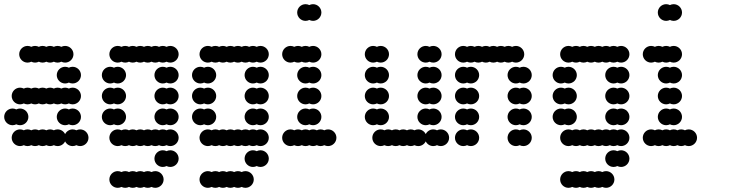

<svg xmlns="http://www.w3.org/2000/svg" viewBox="-20 -700 3496 920"><path d="M36 -40C36 -18 54 0 76 0C82.5 0 88.6 -1.6 94 -4.3C99.4 -1.6 105.5 0 112 0C118.5 0 124.6 -1.6 130 -4.3C135.4 -1.6 141.5 0 148 0C154.5 0 160.6 -1.6 166 -4.3C171.4 -1.6 177.5 0 184 0C190.5 0 196.6 -1.6 202 -4.3C207.4 -1.6 213.5 0 220 0C226.5 0 232.6 -1.6 238 -4.3C243.4 -1.6 249.5 0 256 0C271.8 0 285.5 -9.3 292 -22.6C298.5 -9.3 312.2 0 328 0C334.5 0 340.6 -1.6 346 -4.3C351.4 -1.6 357.5 0 364 0C386 0 404 -18 404 -40C404 -62 386 -80 364 -80C357.5 -80 351.4 -78.4 346 -75.7C340.6 -78.4 334.5 -80 328 -80C312.2 -80 298.5 -70.7 292 -57.4C285.5 -70.7 271.8 -80 256 -80C249.5 -80 243.4 -78.4 238 -75.7C232.6 -78.4 226.5 -80 220 -80C213.5 -80 207.4 -78.4 202 -75.7C196.6 -78.4 190.5 -80 184 -80C177.5 -80 171.4 -78.4 166 -75.7C160.6 -78.4 154.5 -80 148 -80C141.5 -80 135.4 -78.4 130 -75.7C124.6 -78.4 118.5 -80 112 -80C105.5 -80 99.4 -78.4 94 -75.7C88.6 -78.4 82.5 -80 76 -80C54 -80 36 -62 36 -40ZM252 -140C252 -118 270 -100 292 -100C298.5 -100 304.6 -101.6 310 -104.3C315.4 -101.6 321.5 -100 328 -100C350 -100 368 -118 368 -140C368 -162 350 -180 328 -180C321.5 -180 315.4 -178.4 310 -175.7C304.6 -178.4 298.5 -180 292 -180C270 -180 252 -162 252 -140ZM0 -140C0 -118 18 -100 40 -100C46.5 -100 52.6 -101.6 58 -104.3C63.4 -101.6 69.5 -100 76 -100C98 -100 116 -118 116 -140C116 -162 98 -180 76 -180C69.5 -180 63.4 -178.4 58 -175.7C52.6 -178.4 46.5 -180 40 -180C18 -180 0 -162 0 -140ZM36 -240C36 -218 54 -200 76 -200C82.5 -200 88.6 -201.6 94 -204.3C99.4 -201.6 105.5 -200 112 -200C118.5 -200 124.6 -201.6 130 -204.3C135.4 -201.6 141.5 -200 148 -200C154.5 -200 160.6 -201.6 166 -204.3C171.4 -201.6 177.5 -200 184 -200C190.5 -200 196.6 -201.6 202 -204.3C207.4 -201.6 213.5 -200 220 -200C226.5 -200 232.6 -201.6 238 -204.3C243.4 -201.6 249.5 -200 256 -200C262.5 -200 268.6 -201.6 274 -204.3C279.4 -201.6 285.5 -200 292 -200C298.5 -200 304.6 -201.6 310 -204.3C315.4 -201.6 321.5 -200 328 -200C350 -200 368 -218 368 -240C368 -262 350 -280 328 -280C321.5 -280 315.4 -278.4 310 -275.7C304.6 -278.4 298.5 -280 292 -280C285.5 -280 279.4 -278.4 274 -275.7C268.6 -278.4 262.5 -280 256 -280C249.5 -280 243.4 -278.4 238 -275.7C232.6 -278.4 226.5 -280 220 -280C213.5 -280 207.4 -278.4 202 -275.7C196.6 -278.4 190.5 -280 184 -280C177.5 -280 171.4 -278.4 166 -275.7C160.6 -278.4 154.5 -280 148 -280C141.5 -280 135.4 -278.4 130 -275.7C124.6 -278.4 118.5 -280 112 -280C105.5 -280 99.4 -278.4 94 -275.7C88.6 -278.4 82.5 -280 76 -280C54 -280 36 -262 36 -240ZM252 -340C252 -318 270 -300 292 -300C298.5 -300 304.6 -301.6 310 -304.3C315.4 -301.6 321.5 -300 328 -300C350 -300 368 -318 368 -340C368 -362 350 -380 328 -380C321.5 -380 315.4 -378.4 310 -375.7C304.6 -378.4 298.5 -380 292 -380C270 -380 252 -362 252 -340ZM72 -440C72 -418 90 -400 112 -400C118.5 -400 124.6 -401.6 130 -404.3C135.4 -401.6 141.5 -400 148 -400C154.5 -400 160.6 -401.6 166 -404.3C171.4 -401.6 177.5 -400 184 -400C190.5 -400 196.6 -401.6 202 -404.3C207.4 -401.6 213.5 -400 220 -400C226.5 -400 232.6 -401.6 238 -404.3C243.4 -401.6 249.5 -400 256 -400C262.5 -400 268.6 -401.6 274 -404.3C279.4 -401.6 285.5 -400 292 -400C314 -400 332 -418 332 -440C332 -462 314 -480 292 -480C285.5 -480 279.4 -478.4 274 -475.7C268.6 -478.4 262.5 -480 256 -480C249.5 -480 243.4 -478.4 238 -475.7C232.6 -478.4 226.5 -480 220 -480C213.5 -480 207.4 -478.4 202 -475.7C196.6 -478.4 190.5 -480 184 -480C177.5 -480 171.4 -478.4 166 -475.7C160.6 -478.4 154.5 -480 148 -480C141.5 -480 135.4 -478.4 130 -475.7C124.6 -478.4 118.5 -480 112 -480C90 -480 72 -462 72 -440Z M504 160C504 182 522 200 544 200C550.5 200 556.6 198.4 562 195.7C567.4 198.4 573.5 200 580 200C586.5 200 592.6 198.4 598 195.7C603.4 198.4 609.5 200 616 200C622.5 200 628.6 198.4 634 195.7C639.4 198.4 645.5 200 652 200C658.5 200 664.6 198.4 670 195.7C675.4 198.4 681.5 200 688 200C694.5 200 700.6 198.4 706 195.7C711.4 198.4 717.5 200 724 200C746 200 764 182 764 160C764 138 746 120 724 120C717.5 120 711.4 121.6 706 124.3C700.6 121.6 694.5 120 688 120C681.5 120 675.4 121.6 670 124.3C664.6 121.6 658.5 120 652 120C645.5 120 639.4 121.6 634 124.3C628.6 121.6 622.5 120 616 120C609.5 120 603.4 121.6 598 124.3C592.6 121.6 586.5 120 580 120C573.5 120 567.4 121.6 562 124.3C556.6 121.6 550.5 120 544 120C522 120 504 138 504 160ZM720 60C720 82 738 100 760 100C766.5 100 772.6 98.4 778 95.7C783.4 98.4 789.5 100 796 100C818 100 836 82 836 60C836 38 818 20 796 20C789.5 20 783.4 21.6 778 24.3C772.6 21.6 766.5 20 760 20C738 20 720 38 720 60ZM504 -40C504 -18 522 0 544 0C550.5 0 556.6 -1.6 562 -4.3C567.4 -1.6 573.5 0 580 0C586.5 0 592.6 -1.6 598 -4.3C603.4 -1.6 609.5 0 616 0C622.5 0 628.6 -1.6 634 -4.3C639.4 -1.6 645.5 0 652 0C658.5 0 664.6 -1.6 670 -4.3C675.4 -1.6 681.5 0 688 0C694.5 0 700.6 -1.6 706 -4.3C711.4 -1.6 717.5 0 724 0C730.5 0 736.6 -1.6 742 -4.3C747.4 -1.6 753.5 0 760 0C766.5 0 772.6 -1.6 778 -4.3C783.4 -1.6 789.5 0 796 0C818 0 836 -18 836 -40C836 -62 818 -80 796 -80C789.5 -80 783.4 -78.4 778 -75.7C772.6 -78.4 766.5 -80 760 -80C753.5 -80 747.4 -78.4 742 -75.7C736.6 -78.4 730.5 -80 724 -80C717.5 -80 711.4 -78.4 706 -75.7C700.6 -78.4 694.5 -80 688 -80C681.5 -80 675.4 -78.4 670 -75.7C664.6 -78.4 658.5 -80 652 -80C645.5 -80 639.4 -78.4 634 -75.7C628.6 -78.4 622.5 -80 616 -80C609.5 -80 603.4 -78.4 598 -75.7C592.6 -78.4 586.5 -80 580 -80C573.5 -80 567.4 -78.4 562 -75.7C556.6 -78.4 550.5 -80 544 -80C522 -80 504 -62 504 -40ZM720 -140C720 -118 738 -100 760 -100C766.5 -100 772.6 -101.6 778 -104.3C783.4 -101.6 789.5 -100 796 -100C818 -100 836 -118 836 -140C836 -162 818 -180 796 -180C789.5 -180 783.4 -178.4 778 -175.7C772.6 -178.4 766.5 -180 760 -180C738 -180 720 -162 720 -140ZM468 -140C468 -118 486 -100 508 -100C514.5 -100 520.6 -101.6 526 -104.3C531.4 -101.6 537.5 -100 544 -100C566 -100 584 -118 584 -140C584 -162 566 -180 544 -180C537.5 -180 531.4 -178.4 526 -175.7C520.6 -178.4 514.5 -180 508 -180C486 -180 468 -162 468 -140ZM720 -240C720 -218 738 -200 760 -200C766.5 -200 772.6 -201.6 778 -204.3C783.4 -201.6 789.5 -200 796 -200C818 -200 836 -218 836 -240C836 -262 818 -280 796 -280C789.5 -280 783.4 -278.4 778 -275.7C772.6 -278.4 766.5 -280 760 -280C738 -280 720 -262 720 -240ZM468 -240C468 -218 486 -200 508 -200C514.5 -200 520.6 -201.6 526 -204.3C531.4 -201.6 537.5 -200 544 -200C566 -200 584 -218 584 -240C584 -262 566 -280 544 -280C537.5 -280 531.4 -278.4 526 -275.7C520.6 -278.4 514.5 -280 508 -280C486 -280 468 -262 468 -240ZM720 -340C720 -318 738 -300 760 -300C766.5 -300 772.6 -301.6 778 -304.3C783.4 -301.6 789.5 -300 796 -300C818 -300 836 -318 836 -340C836 -362 818 -380 796 -380C789.5 -380 783.4 -378.4 778 -375.7C772.6 -378.4 766.5 -380 760 -380C738 -380 720 -362 720 -340ZM468 -340C468 -318 486 -300 508 -300C514.5 -300 520.6 -301.6 526 -304.3C531.4 -301.6 537.5 -300 544 -300C566 -300 584 -318 584 -340C584 -362 566 -380 544 -380C537.5 -380 531.4 -378.4 526 -375.7C520.6 -378.4 514.5 -380 508 -380C486 -380 468 -362 468 -340ZM504 -440C504 -418 522 -400 544 -400C550.5 -400 556.6 -401.6 562 -404.3C567.4 -401.6 573.5 -400 580 -400C586.5 -400 592.6 -401.6 598 -404.3C603.4 -401.6 609.5 -400 616 -400C622.5 -400 628.6 -401.6 634 -404.3C639.4 -401.6 645.5 -400 652 -400C658.5 -400 664.6 -401.6 670 -404.3C675.4 -401.6 681.5 -400 688 -400C694.5 -400 700.6 -401.6 706 -404.3C711.4 -401.6 717.5 -400 724 -400C730.5 -400 736.6 -401.6 742 -404.3C747.4 -401.6 753.5 -400 760 -400C766.5 -400 772.6 -401.6 778 -404.3C783.4 -401.6 789.5 -400 796 -400C818 -400 836 -418 836 -440C836 -462 818 -480 796 -480C789.5 -480 783.4 -478.4 778 -475.7C772.6 -478.4 766.5 -480 760 -480C753.5 -480 747.4 -478.4 742 -475.7C736.6 -478.4 730.5 -480 724 -480C717.5 -480 711.4 -478.4 706 -475.7C700.6 -478.4 694.5 -480 688 -480C681.5 -480 675.4 -478.4 670 -475.7C664.6 -478.4 658.5 -480 652 -480C645.5 -480 639.4 -478.4 634 -475.7C628.6 -478.4 622.5 -480 616 -480C609.5 -480 603.4 -478.4 598 -475.7C592.6 -478.4 586.5 -480 580 -480C573.5 -480 567.4 -478.4 562 -475.7C556.6 -478.4 550.5 -480 544 -480C522 -480 504 -462 504 -440Z M936 160C936 182 954 200 976 200C982.5 200 988.6 198.4 994 195.7C999.4 198.4 1005.5 200 1012 200C1018.5 200 1024.6 198.4 1030 195.7C1035.4 198.4 1041.5 200 1048 200C1054.5 200 1060.6 198.4 1066 195.7C1071.4 198.4 1077.5 200 1084 200C1090.5 200 1096.6 198.4 1102 195.7C1107.4 198.4 1113.5 200 1120 200C1126.5 200 1132.6 198.4 1138 195.7C1143.4 198.4 1149.5 200 1156 200C1178 200 1196 182 1196 160C1196 138 1178 120 1156 120C1149.5 120 1143.4 121.6 1138 124.3C1132.6 121.6 1126.5 120 1120 120C1113.5 120 1107.4 121.6 1102 124.3C1096.6 121.6 1090.5 120 1084 120C1077.5 120 1071.4 121.6 1066 124.3C1060.6 121.6 1054.5 120 1048 120C1041.5 120 1035.4 121.6 1030 124.3C1024.6 121.6 1018.5 120 1012 120C1005.5 120 999.4 121.6 994 124.3C988.6 121.6 982.5 120 976 120C954 120 936 138 936 160ZM1152 60C1152 82 1170 100 1192 100C1198.5 100 1204.6 98.4 1210 95.7C1215.4 98.4 1221.5 100 1228 100C1250 100 1268 82 1268 60C1268 38 1250 20 1228 20C1221.5 20 1215.4 21.6 1210 24.3C1204.6 21.6 1198.5 20 1192 20C1170 20 1152 38 1152 60ZM936 -40C936 -18 954 0 976 0C982.5 0 988.6 -1.6 994 -4.3C999.4 -1.6 1005.5 0 1012 0C1018.5 0 1024.6 -1.6 1030 -4.3C1035.4 -1.6 1041.5 0 1048 0C1054.5 0 1060.6 -1.6 1066 -4.3C1071.4 -1.6 1077.5 0 1084 0C1090.5 0 1096.6 -1.6 1102 -4.3C1107.4 -1.6 1113.5 0 1120 0C1126.5 0 1132.6 -1.6 1138 -4.3C1143.4 -1.6 1149.5 0 1156 0C1162.5 0 1168.6 -1.6 1174 -4.3C1179.4 -1.6 1185.5 0 1192 0C1198.5 0 1204.6 -1.6 1210 -4.3C1215.4 -1.6 1221.5 0 1228 0C1250 0 1268 -18 1268 -40C1268 -62 1250 -80 1228 -80C1221.5 -80 1215.4 -78.4 1210 -75.7C1204.6 -78.4 1198.5 -80 1192 -80C1185.5 -80 1179.4 -78.4 1174 -75.7C1168.6 -78.4 1162.5 -80 1156 -80C1149.5 -80 1143.4 -78.4 1138 -75.7C1132.6 -78.4 1126.5 -80 1120 -80C1113.5 -80 1107.4 -78.4 1102 -75.7C1096.6 -78.4 1090.5 -80 1084 -80C1077.5 -80 1071.4 -78.4 1066 -75.7C1060.6 -78.4 1054.5 -80 1048 -80C1041.5 -80 1035.4 -78.4 1030 -75.7C1024.6 -78.4 1018.5 -80 1012 -80C1005.5 -80 999.4 -78.4 994 -75.7C988.6 -78.4 982.5 -80 976 -80C954 -80 936 -62 936 -40ZM1152 -140C1152 -118 1170 -100 1192 -100C1198.5 -100 1204.6 -101.6 1210 -104.3C1215.4 -101.6 1221.5 -100 1228 -100C1250 -100 1268 -118 1268 -140C1268 -162 1250 -180 1228 -180C1221.5 -180 1215.4 -178.4 1210 -175.7C1204.6 -178.4 1198.5 -180 1192 -180C1170 -180 1152 -162 1152 -140ZM900 -140C900 -118 918 -100 940 -100C946.5 -100 952.6 -101.6 958 -104.3C963.4 -101.6 969.5 -100 976 -100C998 -100 1016 -118 1016 -140C1016 -162 998 -180 976 -180C969.5 -180 963.4 -178.4 958 -175.7C952.6 -178.4 946.5 -180 940 -180C918 -180 900 -162 900 -140ZM1152 -240C1152 -218 1170 -200 1192 -200C1198.5 -200 1204.6 -201.6 1210 -204.3C1215.4 -201.6 1221.5 -200 1228 -200C1250 -200 1268 -218 1268 -240C1268 -262 1250 -280 1228 -280C1221.5 -280 1215.4 -278.4 1210 -275.7C1204.6 -278.4 1198.5 -280 1192 -280C1170 -280 1152 -262 1152 -240ZM900 -240C900 -218 918 -200 940 -200C946.5 -200 952.6 -201.6 958 -204.3C963.4 -201.6 969.5 -200 976 -200C998 -200 1016 -218 1016 -240C1016 -262 998 -280 976 -280C969.5 -280 963.4 -278.4 958 -275.7C952.6 -278.4 946.5 -280 940 -280C918 -280 900 -262 900 -240ZM1152 -340C1152 -318 1170 -300 1192 -300C1198.5 -300 1204.6 -301.6 1210 -304.3C1215.4 -301.6 1221.5 -300 1228 -300C1250 -300 1268 -318 1268 -340C1268 -362 1250 -380 1228 -380C1221.5 -380 1215.4 -378.4 1210 -375.7C1204.6 -378.4 1198.5 -380 1192 -380C1170 -380 1152 -362 1152 -340ZM900 -340C900 -318 918 -300 940 -300C946.5 -300 952.6 -301.6 958 -304.3C963.4 -301.6 969.5 -300 976 -300C998 -300 1016 -318 1016 -340C1016 -362 998 -380 976 -380C969.5 -380 963.4 -378.4 958 -375.7C952.6 -378.4 946.5 -380 940 -380C918 -380 900 -362 900 -340ZM936 -440C936 -418 954 -400 976 -400C982.5 -400 988.6 -401.6 994 -404.3C999.4 -401.6 1005.5 -400 1012 -400C1018.5 -400 1024.6 -401.6 1030 -404.3C1035.4 -401.6 1041.5 -400 1048 -400C1054.5 -400 1060.6 -401.6 1066 -404.3C1071.4 -401.6 1077.5 -400 1084 -400C1090.5 -400 1096.6 -401.6 1102 -404.3C1107.4 -401.6 1113.5 -400 1120 -400C1126.5 -400 1132.6 -401.6 1138 -404.3C1143.4 -401.6 1149.5 -400 1156 -400C1162.5 -400 1168.6 -401.6 1174 -404.3C1179.4 -401.6 1185.5 -400 1192 -400C1198.5 -400 1204.6 -401.6 1210 -404.3C1215.4 -401.6 1221.5 -400 1228 -400C1250 -400 1268 -418 1268 -440C1268 -462 1250 -480 1228 -480C1221.5 -480 1215.4 -478.4 1210 -475.7C1204.6 -478.4 1198.5 -480 1192 -480C1185.5 -480 1179.4 -478.4 1174 -475.7C1168.6 -478.4 1162.5 -480 1156 -480C1149.5 -480 1143.4 -478.4 1138 -475.7C1132.6 -478.4 1126.5 -480 1120 -480C1113.5 -480 1107.4 -478.4 1102 -475.7C1096.6 -478.4 1090.5 -480 1084 -480C1077.5 -480 1071.4 -478.4 1066 -475.7C1060.6 -478.4 1054.5 -480 1048 -480C1041.5 -480 1035.4 -478.4 1030 -475.7C1024.6 -478.4 1018.5 -480 1012 -480C1005.5 -480 999.4 -478.4 994 -475.7C988.6 -478.4 982.5 -480 976 -480C954 -480 936 -462 936 -440Z M1332 -40C1332 -18 1350 0 1372 0C1378.5 0 1384.6 -1.6 1390 -4.3C1395.4 -1.6 1401.5 0 1408 0C1414.5 0 1420.6 -1.6 1426 -4.3C1431.4 -1.6 1437.5 0 1444 0C1450.5 0 1456.6 -1.6 1462 -4.3C1467.4 -1.6 1473.5 0 1480 0C1486.5 0 1492.6 -1.6 1498 -4.3C1503.4 -1.6 1509.5 0 1516 0C1522.5 0 1528.6 -1.6 1534 -4.3C1539.4 -1.6 1545.5 0 1552 0C1574 0 1592 -18 1592 -40C1592 -62 1574 -80 1552 -80C1545.5 -80 1539.4 -78.4 1534 -75.7C1528.6 -78.4 1522.5 -80 1516 -80C1509.5 -80 1503.4 -78.4 1498 -75.7C1492.6 -78.4 1486.5 -80 1480 -80C1473.5 -80 1467.4 -78.4 1462 -75.7C1456.6 -78.4 1450.5 -80 1444 -80C1437.5 -80 1431.4 -78.4 1426 -75.7C1420.6 -78.4 1414.5 -80 1408 -80C1401.5 -80 1395.4 -78.4 1390 -75.7C1384.6 -78.4 1378.5 -80 1372 -80C1350 -80 1332 -62 1332 -40ZM1404 -140C1404 -118 1422 -100 1444 -100C1450.5 -100 1456.6 -101.6 1462 -104.3C1467.4 -101.6 1473.5 -100 1480 -100C1502 -100 1520 -118 1520 -140C1520 -162 1502 -180 1480 -180C1473.5 -180 1467.4 -178.4 1462 -175.7C1456.6 -178.4 1450.5 -180 1444 -180C1422 -180 1404 -162 1404 -140ZM1404 -240C1404 -218 1422 -200 1444 -200C1450.5 -200 1456.6 -201.6 1462 -204.3C1467.4 -201.6 1473.5 -200 1480 -200C1502 -200 1520 -218 1520 -240C1520 -262 1502 -280 1480 -280C1473.5 -280 1467.4 -278.4 1462 -275.7C1456.6 -278.4 1450.5 -280 1444 -280C1422 -280 1404 -262 1404 -240ZM1404 -340C1404 -318 1422 -300 1444 -300C1450.5 -300 1456.6 -301.6 1462 -304.3C1467.4 -301.6 1473.5 -300 1480 -300C1502 -300 1520 -318 1520 -340C1520 -362 1502 -380 1480 -380C1473.5 -380 1467.4 -378.4 1462 -375.7C1456.6 -378.4 1450.5 -380 1444 -380C1422 -380 1404 -362 1404 -340ZM1332 -440C1332 -418 1350 -400 1372 -400C1378.5 -400 1384.6 -401.6 1390 -404.3C1395.4 -401.6 1401.5 -400 1408 -400C1414.5 -400 1420.6 -401.6 1426 -404.3C1431.4 -401.6 1437.5 -400 1444 -400C1450.5 -400 1456.6 -401.6 1462 -404.3C1467.4 -401.6 1473.5 -400 1480 -400C1502 -400 1520 -418 1520 -440C1520 -462 1502 -480 1480 -480C1473.5 -480 1467.4 -478.4 1462 -475.7C1456.6 -478.4 1450.5 -480 1444 -480C1437.5 -480 1431.4 -478.4 1426 -475.7C1420.6 -478.4 1414.5 -480 1408 -480C1401.5 -480 1395.4 -478.4 1390 -475.7C1384.6 -478.4 1378.5 -480 1372 -480C1350 -480 1332 -462 1332 -440ZM1404 -640C1404 -618 1422 -600 1444 -600C1450.5 -600 1456.6 -601.6 1462 -604.3C1467.4 -601.6 1473.5 -600 1480 -600C1502 -600 1520 -618 1520 -640C1520 -662 1502 -680 1480 -680C1473.5 -680 1467.4 -678.4 1462 -675.7C1456.6 -678.4 1450.5 -680 1444 -680C1422 -680 1404 -662 1404 -640Z M1764 -40C1764 -18 1782 0 1804 0C1810.5 0 1816.6 -1.6 1822 -4.3C1827.4 -1.6 1833.5 0 1840 0C1846.5 0 1852.6 -1.6 1858 -4.3C1863.4 -1.6 1869.5 0 1876 0C1882.5 0 1888.6 -1.6 1894 -4.3C1899.4 -1.6 1905.5 0 1912 0C1918.5 0 1924.6 -1.6 1930 -4.3C1935.4 -1.6 1941.5 0 1948 0C1954.5 0 1960.6 -1.6 1966 -4.3C1971.4 -1.6 1977.5 0 1984 0C1999.8 0 2013.5 -9.3 2020 -22.6C2026.5 -9.3 2040.2 0 2056 0C2062.5 0 2068.6 -1.6 2074 -4.3C2079.4 -1.6 2085.5 0 2092 0C2114 0 2132 -18 2132 -40C2132 -62 2114 -80 2092 -80C2085.5 -80 2079.4 -78.4 2074 -75.7C2068.6 -78.4 2062.5 -80 2056 -80C2040.2 -80 2026.5 -70.7 2020 -57.4C2013.5 -70.7 1999.8 -80 1984 -80C1977.5 -80 1971.4 -78.4 1966 -75.7C1960.6 -78.4 1954.5 -80 1948 -80C1941.5 -80 1935.4 -78.4 1930 -75.7C1924.6 -78.4 1918.5 -80 1912 -80C1905.5 -80 1899.4 -78.4 1894 -75.7C1888.6 -78.4 1882.5 -80 1876 -80C1869.5 -80 1863.4 -78.4 1858 -75.7C1852.6 -78.4 1846.5 -80 1840 -80C1833.5 -80 1827.4 -78.4 1822 -75.7C1816.6 -78.4 1810.5 -80 1804 -80C1782 -80 1764 -62 1764 -40ZM1980 -140C1980 -118 1998 -100 2020 -100C2026.5 -100 2032.6 -101.6 2038 -104.3C2043.4 -101.6 2049.5 -100 2056 -100C2078 -100 2096 -118 2096 -140C2096 -162 2078 -180 2056 -180C2049.5 -180 2043.4 -178.4 2038 -175.7C2032.6 -178.4 2026.5 -180 2020 -180C1998 -180 1980 -162 1980 -140ZM1728 -140C1728 -118 1746 -100 1768 -100C1774.5 -100 1780.6 -101.6 1786 -104.3C1791.4 -101.6 1797.5 -100 1804 -100C1826 -100 1844 -118 1844 -140C1844 -162 1826 -180 1804 -180C1797.5 -180 1791.4 -178.4 1786 -175.7C1780.6 -178.4 1774.5 -180 1768 -180C1746 -180 1728 -162 1728 -140ZM1980 -240C1980 -218 1998 -200 2020 -200C2026.5 -200 2032.6 -201.6 2038 -204.3C2043.4 -201.6 2049.5 -200 2056 -200C2078 -200 2096 -218 2096 -240C2096 -262 2078 -280 2056 -280C2049.5 -280 2043.4 -278.4 2038 -275.7C2032.6 -278.4 2026.5 -280 2020 -280C1998 -280 1980 -262 1980 -240ZM1728 -240C1728 -218 1746 -200 1768 -200C1774.5 -200 1780.6 -201.6 1786 -204.3C1791.4 -201.6 1797.5 -200 1804 -200C1826 -200 1844 -218 1844 -240C1844 -262 1826 -280 1804 -280C1797.5 -280 1791.4 -278.4 1786 -275.7C1780.6 -278.4 1774.5 -280 1768 -280C1746 -280 1728 -262 1728 -240ZM1980 -340C1980 -318 1998 -300 2020 -300C2026.5 -300 2032.6 -301.6 2038 -304.3C2043.4 -301.6 2049.5 -300 2056 -300C2078 -300 2096 -318 2096 -340C2096 -362 2078 -380 2056 -380C2049.5 -380 2043.4 -378.4 2038 -375.7C2032.6 -378.4 2026.5 -380 2020 -380C1998 -380 1980 -362 1980 -340ZM1728 -340C1728 -318 1746 -300 1768 -300C1774.5 -300 1780.6 -301.6 1786 -304.3C1791.4 -301.6 1797.5 -300 1804 -300C1826 -300 1844 -318 1844 -340C1844 -362 1826 -380 1804 -380C1797.5 -380 1791.4 -378.4 1786 -375.7C1780.6 -378.4 1774.5 -380 1768 -380C1746 -380 1728 -362 1728 -340ZM1980 -440C1980 -418 1998 -400 2020 -400C2026.5 -400 2032.6 -401.6 2038 -404.3C2043.4 -401.6 2049.5 -400 2056 -400C2078 -400 2096 -418 2096 -440C2096 -462 2078 -480 2056 -480C2049.5 -480 2043.4 -478.4 2038 -475.7C2032.6 -478.4 2026.5 -480 2020 -480C1998 -480 1980 -462 1980 -440ZM1728 -440C1728 -418 1746 -400 1768 -400C1774.5 -400 1780.6 -401.6 1786 -404.3C1791.4 -401.6 1797.5 -400 1804 -400C1826 -400 1844 -418 1844 -440C1844 -462 1826 -480 1804 -480C1797.5 -480 1791.4 -478.4 1786 -475.7C1780.6 -478.4 1774.5 -480 1768 -480C1746 -480 1728 -462 1728 -440Z M2412 -40C2412 -18 2430 0 2452 0C2458.5 0 2464.6 -1.6 2470 -4.3C2475.4 -1.6 2481.5 0 2488 0C2510 0 2528 -18 2528 -40C2528 -62 2510 -80 2488 -80C2481.5 -80 2475.4 -78.4 2470 -75.7C2464.6 -78.4 2458.5 -80 2452 -80C2430 -80 2412 -62 2412 -40ZM2160 -40C2160 -18 2178 0 2200 0C2206.5 0 2212.6 -1.6 2218 -4.3C2223.4 -1.6 2229.5 0 2236 0C2258 0 2276 -18 2276 -40C2276 -62 2258 -80 2236 -80C2229.5 -80 2223.4 -78.4 2218 -75.7C2212.6 -78.4 2206.5 -80 2200 -80C2178 -80 2160 -62 2160 -40ZM2412 -140C2412 -118 2430 -100 2452 -100C2458.5 -100 2464.6 -101.6 2470 -104.3C2475.4 -101.6 2481.5 -100 2488 -100C2510 -100 2528 -118 2528 -140C2528 -162 2510 -180 2488 -180C2481.5 -180 2475.4 -178.4 2470 -175.7C2464.6 -178.4 2458.5 -180 2452 -180C2430 -180 2412 -162 2412 -140ZM2160 -140C2160 -118 2178 -100 2200 -100C2206.5 -100 2212.6 -101.6 2218 -104.3C2223.4 -101.6 2229.5 -100 2236 -100C2258 -100 2276 -118 2276 -140C2276 -162 2258 -180 2236 -180C2229.5 -180 2223.4 -178.4 2218 -175.7C2212.6 -178.4 2206.5 -180 2200 -180C2178 -180 2160 -162 2160 -140ZM2412 -240C2412 -218 2430 -200 2452 -200C2458.5 -200 2464.6 -201.6 2470 -204.3C2475.4 -201.6 2481.5 -200 2488 -200C2510 -200 2528 -218 2528 -240C2528 -262 2510 -280 2488 -280C2481.5 -280 2475.4 -278.4 2470 -275.7C2464.6 -278.4 2458.5 -280 2452 -280C2430 -280 2412 -262 2412 -240ZM2160 -240C2160 -218 2178 -200 2200 -200C2206.5 -200 2212.6 -201.6 2218 -204.3C2223.4 -201.6 2229.5 -200 2236 -200C2258 -200 2276 -218 2276 -240C2276 -262 2258 -280 2236 -280C2229.5 -280 2223.4 -278.4 2218 -275.7C2212.6 -278.4 2206.5 -280 2200 -280C2178 -280 2160 -262 2160 -240ZM2412 -340C2412 -318 2430 -300 2452 -300C2458.5 -300 2464.6 -301.6 2470 -304.3C2475.4 -301.6 2481.5 -300 2488 -300C2510 -300 2528 -318 2528 -340C2528 -362 2510 -380 2488 -380C2481.5 -380 2475.4 -378.4 2470 -375.7C2464.6 -378.4 2458.5 -380 2452 -380C2430 -380 2412 -362 2412 -340ZM2160 -340C2160 -318 2178 -300 2200 -300C2206.5 -300 2212.6 -301.6 2218 -304.3C2223.4 -301.6 2229.5 -300 2236 -300C2258 -300 2276 -318 2276 -340C2276 -362 2258 -380 2236 -380C2229.5 -380 2223.4 -378.4 2218 -375.7C2212.6 -378.4 2206.5 -380 2200 -380C2178 -380 2160 -362 2160 -340ZM2160 -440C2160 -418 2178 -400 2200 -400C2206.5 -400 2212.6 -401.6 2218 -404.3C2223.4 -401.6 2229.5 -400 2236 -400C2242.5 -400 2248.6 -401.6 2254 -404.3C2259.4 -401.6 2265.5 -400 2272 -400C2278.5 -400 2284.6 -401.6 2290 -404.3C2295.4 -401.6 2301.5 -400 2308 -400C2314.5 -400 2320.6 -401.6 2326 -404.3C2331.4 -401.6 2337.5 -400 2344 -400C2350.5 -400 2356.6 -401.6 2362 -404.3C2367.4 -401.6 2373.5 -400 2380 -400C2386.5 -400 2392.6 -401.6 2398 -404.3C2403.4 -401.6 2409.5 -400 2416 -400C2422.5 -400 2428.6 -401.6 2434 -404.3C2439.4 -401.6 2445.5 -400 2452 -400C2474 -400 2492 -418 2492 -440C2492 -462 2474 -480 2452 -480C2445.5 -480 2439.4 -478.4 2434 -475.7C2428.6 -478.4 2422.5 -480 2416 -480C2409.5 -480 2403.4 -478.4 2398 -475.7C2392.6 -478.4 2386.5 -480 2380 -480C2373.5 -480 2367.4 -478.4 2362 -475.7C2356.6 -478.4 2350.5 -480 2344 -480C2337.5 -480 2331.4 -478.4 2326 -475.7C2320.6 -478.4 2314.5 -480 2308 -480C2301.5 -480 2295.4 -478.4 2290 -475.7C2284.6 -478.4 2278.5 -480 2272 -480C2265.5 -480 2259.4 -478.4 2254 -475.7C2248.6 -478.4 2242.5 -480 2236 -480C2229.5 -480 2223.4 -478.4 2218 -475.7C2212.6 -478.4 2206.5 -480 2200 -480C2178 -480 2160 -462 2160 -440Z M2664 160C2664 182 2682 200 2704 200C2710.5 200 2716.6 198.4 2722 195.7C2727.4 198.4 2733.5 200 2740 200C2746.5 200 2752.6 198.4 2758 195.7C2763.4 198.4 2769.5 200 2776 200C2782.5 200 2788.6 198.4 2794 195.7C2799.4 198.4 2805.5 200 2812 200C2818.5 200 2824.6 198.4 2830 195.7C2835.4 198.4 2841.5 200 2848 200C2854.5 200 2860.6 198.4 2866 195.7C2871.4 198.4 2877.5 200 2884 200C2906 200 2924 182 2924 160C2924 138 2906 120 2884 120C2877.5 120 2871.4 121.6 2866 124.3C2860.6 121.6 2854.5 120 2848 120C2841.5 120 2835.4 121.6 2830 124.3C2824.6 121.6 2818.5 120 2812 120C2805.5 120 2799.4 121.6 2794 124.3C2788.6 121.6 2782.5 120 2776 120C2769.5 120 2763.4 121.6 2758 124.3C2752.6 121.6 2746.5 120 2740 120C2733.5 120 2727.4 121.6 2722 124.3C2716.6 121.6 2710.5 120 2704 120C2682 120 2664 138 2664 160ZM2880 60C2880 82 2898 100 2920 100C2926.5 100 2932.6 98.4 2938 95.7C2943.4 98.4 2949.5 100 2956 100C2978 100 2996 82 2996 60C2996 38 2978 20 2956 20C2949.5 20 2943.4 21.6 2938 24.3C2932.6 21.6 2926.5 20 2920 20C2898 20 2880 38 2880 60ZM2664 -40C2664 -18 2682 0 2704 0C2710.5 0 2716.6 -1.6 2722 -4.3C2727.4 -1.6 2733.5 0 2740 0C2746.5 0 2752.6 -1.6 2758 -4.3C2763.4 -1.6 2769.5 0 2776 0C2782.5 0 2788.6 -1.6 2794 -4.3C2799.4 -1.6 2805.5 0 2812 0C2818.5 0 2824.6 -1.6 2830 -4.3C2835.4 -1.6 2841.5 0 2848 0C2854.5 0 2860.6 -1.6 2866 -4.3C2871.4 -1.6 2877.5 0 2884 0C2890.5 0 2896.6 -1.6 2902 -4.3C2907.4 -1.6 2913.5 0 2920 0C2926.5 0 2932.6 -1.6 2938 -4.3C2943.4 -1.6 2949.5 0 2956 0C2978 0 2996 -18 2996 -40C2996 -62 2978 -80 2956 -80C2949.5 -80 2943.4 -78.4 2938 -75.7C2932.6 -78.4 2926.5 -80 2920 -80C2913.5 -80 2907.4 -78.4 2902 -75.7C2896.6 -78.4 2890.5 -80 2884 -80C2877.5 -80 2871.4 -78.4 2866 -75.7C2860.6 -78.4 2854.5 -80 2848 -80C2841.5 -80 2835.4 -78.4 2830 -75.7C2824.6 -78.4 2818.5 -80 2812 -80C2805.5 -80 2799.4 -78.4 2794 -75.7C2788.6 -78.4 2782.5 -80 2776 -80C2769.5 -80 2763.4 -78.4 2758 -75.7C2752.6 -78.4 2746.5 -80 2740 -80C2733.5 -80 2727.4 -78.4 2722 -75.7C2716.6 -78.4 2710.5 -80 2704 -80C2682 -80 2664 -62 2664 -40ZM2880 -140C2880 -118 2898 -100 2920 -100C2926.5 -100 2932.6 -101.6 2938 -104.3C2943.4 -101.6 2949.5 -100 2956 -100C2978 -100 2996 -118 2996 -140C2996 -162 2978 -180 2956 -180C2949.5 -180 2943.4 -178.4 2938 -175.7C2932.6 -178.4 2926.5 -180 2920 -180C2898 -180 2880 -162 2880 -140ZM2628 -140C2628 -118 2646 -100 2668 -100C2674.5 -100 2680.6 -101.6 2686 -104.3C2691.4 -101.6 2697.5 -100 2704 -100C2726 -100 2744 -118 2744 -140C2744 -162 2726 -180 2704 -180C2697.5 -180 2691.4 -178.4 2686 -175.7C2680.6 -178.4 2674.5 -180 2668 -180C2646 -180 2628 -162 2628 -140ZM2880 -240C2880 -218 2898 -200 2920 -200C2926.5 -200 2932.6 -201.6 2938 -204.3C2943.4 -201.6 2949.5 -200 2956 -200C2978 -200 2996 -218 2996 -240C2996 -262 2978 -280 2956 -280C2949.5 -280 2943.4 -278.4 2938 -275.7C2932.6 -278.4 2926.5 -280 2920 -280C2898 -280 2880 -262 2880 -240ZM2628 -240C2628 -218 2646 -200 2668 -200C2674.5 -200 2680.6 -201.6 2686 -204.3C2691.4 -201.6 2697.5 -200 2704 -200C2726 -200 2744 -218 2744 -240C2744 -262 2726 -280 2704 -280C2697.5 -280 2691.4 -278.4 2686 -275.7C2680.6 -278.4 2674.5 -280 2668 -280C2646 -280 2628 -262 2628 -240ZM2880 -340C2880 -318 2898 -300 2920 -300C2926.5 -300 2932.6 -301.6 2938 -304.3C2943.4 -301.6 2949.5 -300 2956 -300C2978 -300 2996 -318 2996 -340C2996 -362 2978 -380 2956 -380C2949.5 -380 2943.4 -378.4 2938 -375.7C2932.6 -378.4 2926.5 -380 2920 -380C2898 -380 2880 -362 2880 -340ZM2628 -340C2628 -318 2646 -300 2668 -300C2674.5 -300 2680.6 -301.6 2686 -304.3C2691.4 -301.6 2697.5 -300 2704 -300C2726 -300 2744 -318 2744 -340C2744 -362 2726 -380 2704 -380C2697.5 -380 2691.4 -378.4 2686 -375.7C2680.6 -378.4 2674.5 -380 2668 -380C2646 -380 2628 -362 2628 -340ZM2664 -440C2664 -418 2682 -400 2704 -400C2710.5 -400 2716.6 -401.6 2722 -404.3C2727.4 -401.6 2733.5 -400 2740 -400C2746.5 -400 2752.6 -401.6 2758 -404.3C2763.4 -401.6 2769.5 -400 2776 -400C2782.5 -400 2788.6 -401.6 2794 -404.3C2799.4 -401.6 2805.5 -400 2812 -400C2818.5 -400 2824.6 -401.6 2830 -404.3C2835.4 -401.6 2841.5 -400 2848 -400C2854.5 -400 2860.6 -401.6 2866 -404.3C2871.4 -401.6 2877.5 -400 2884 -400C2890.5 -400 2896.6 -401.6 2902 -404.3C2907.4 -401.6 2913.5 -400 2920 -400C2926.5 -400 2932.6 -401.6 2938 -404.3C2943.4 -401.6 2949.5 -400 2956 -400C2978 -400 2996 -418 2996 -440C2996 -462 2978 -480 2956 -480C2949.5 -480 2943.4 -478.4 2938 -475.7C2932.6 -478.4 2926.5 -480 2920 -480C2913.5 -480 2907.4 -478.4 2902 -475.7C2896.6 -478.4 2890.5 -480 2884 -480C2877.5 -480 2871.4 -478.4 2866 -475.7C2860.6 -478.4 2854.5 -480 2848 -480C2841.5 -480 2835.4 -478.4 2830 -475.7C2824.6 -478.4 2818.5 -480 2812 -480C2805.5 -480 2799.4 -478.4 2794 -475.7C2788.6 -478.4 2782.5 -480 2776 -480C2769.5 -480 2763.4 -478.4 2758 -475.7C2752.6 -478.4 2746.5 -480 2740 -480C2733.5 -480 2727.4 -478.4 2722 -475.7C2716.6 -478.4 2710.5 -480 2704 -480C2682 -480 2664 -462 2664 -440Z M3060 -40C3060 -18 3078 0 3100 0C3106.5 0 3112.6 -1.6 3118 -4.3C3123.4 -1.6 3129.5 0 3136 0C3142.5 0 3148.6 -1.6 3154 -4.3C3159.4 -1.6 3165.5 0 3172 0C3178.5 0 3184.6 -1.6 3190 -4.3C3195.4 -1.6 3201.5 0 3208 0C3214.5 0 3220.6 -1.6 3226 -4.3C3231.4 -1.6 3237.5 0 3244 0C3250.5 0 3256.6 -1.6 3262 -4.3C3267.4 -1.6 3273.5 0 3280 0C3302 0 3320 -18 3320 -40C3320 -62 3302 -80 3280 -80C3273.5 -80 3267.4 -78.4 3262 -75.7C3256.6 -78.4 3250.5 -80 3244 -80C3237.5 -80 3231.4 -78.4 3226 -75.7C3220.6 -78.4 3214.5 -80 3208 -80C3201.5 -80 3195.4 -78.4 3190 -75.7C3184.6 -78.4 3178.5 -80 3172 -80C3165.5 -80 3159.4 -78.4 3154 -75.7C3148.6 -78.4 3142.5 -80 3136 -80C3129.5 -80 3123.4 -78.4 3118 -75.7C3112.6 -78.4 3106.5 -80 3100 -80C3078 -80 3060 -62 3060 -40ZM3132 -140C3132 -118 3150 -100 3172 -100C3178.5 -100 3184.6 -101.6 3190 -104.3C3195.4 -101.6 3201.5 -100 3208 -100C3230 -100 3248 -118 3248 -140C3248 -162 3230 -180 3208 -180C3201.5 -180 3195.4 -178.4 3190 -175.7C3184.6 -178.4 3178.5 -180 3172 -180C3150 -180 3132 -162 3132 -140ZM3132 -240C3132 -218 3150 -200 3172 -200C3178.5 -200 3184.6 -201.6 3190 -204.3C3195.4 -201.6 3201.5 -200 3208 -200C3230 -200 3248 -218 3248 -240C3248 -262 3230 -280 3208 -280C3201.5 -280 3195.4 -278.4 3190 -275.7C3184.6 -278.4 3178.5 -280 3172 -280C3150 -280 3132 -262 3132 -240ZM3132 -340C3132 -318 3150 -300 3172 -300C3178.5 -300 3184.6 -301.6 3190 -304.3C3195.4 -301.6 3201.5 -300 3208 -300C3230 -300 3248 -318 3248 -340C3248 -362 3230 -380 3208 -380C3201.5 -380 3195.4 -378.4 3190 -375.7C3184.6 -378.4 3178.5 -380 3172 -380C3150 -380 3132 -362 3132 -340ZM3060 -440C3060 -418 3078 -400 3100 -400C3106.5 -400 3112.6 -401.6 3118 -404.3C3123.4 -401.6 3129.5 -400 3136 -400C3142.5 -400 3148.6 -401.6 3154 -404.3C3159.4 -401.6 3165.5 -400 3172 -400C3178.5 -400 3184.6 -401.6 3190 -404.3C3195.4 -401.6 3201.5 -400 3208 -400C3230 -400 3248 -418 3248 -440C3248 -462 3230 -480 3208 -480C3201.5 -480 3195.4 -478.4 3190 -475.7C3184.6 -478.4 3178.5 -480 3172 -480C3165.5 -480 3159.4 -478.4 3154 -475.7C3148.6 -478.4 3142.5 -480 3136 -480C3129.5 -480 3123.4 -478.4 3118 -475.7C3112.6 -478.4 3106.5 -480 3100 -480C3078 -480 3060 -462 3060 -440ZM3132 -640C3132 -618 3150 -600 3172 -600C3178.5 -600 3184.6 -601.6 3190 -604.3C3195.4 -601.6 3201.5 -600 3208 -600C3230 -600 3248 -618 3248 -640C3248 -662 3230 -680 3208 -680C3201.5 -680 3195.4 -678.4 3190 -675.7C3184.6 -678.4 3178.5 -680 3172 -680C3150 -680 3132 -662 3132 -640Z"/></svg>

Font: Dotrice Condensed
Style: Bold
Weight: 700
Width: 2
Monospace: yes
Designer: Paul Flo Williams
Foundry: His Deeds Are Dust
Version: Version 1.001